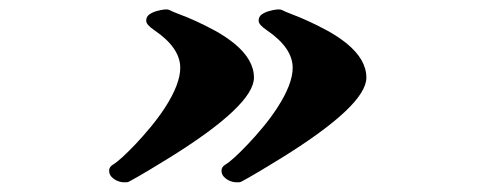

<svg xmlns="http://www.w3.org/2000/svg" viewBox="-20 -433 1040 402"><path d="M561 -208Q592.8 -257.3 592.8 -291Q592.8 -333 538.1 -370.1Q521.5 -381.3 521.5 -389.6Q521.5 -397.9 527.8 -402.6Q534.2 -407.2 543 -409.7Q563.5 -415.5 570.6 -411.9Q577.6 -408.2 592 -402.8Q606.4 -397.5 625.7 -388.7Q645 -379.9 666.5 -368.2Q688 -356.4 706.1 -341.8Q747.1 -308.1 747.1 -270.5Q747.1 -212.9 571.3 -103.5Q515.6 -69.3 502.2 -62Q488.8 -54.7 485.4 -52.7Q481.9 -50.8 474.1 -51.3Q466.3 -51.8 459.7 -54.9Q453.1 -58.1 448.5 -63.2Q443.8 -68.4 443.8 -75.9Q443.8 -83.5 451.9 -88.4Q460 -93.3 471.9 -104.2Q483.9 -115.2 499 -131.1Q514.2 -147 530.8 -167Q547.4 -187 561 -208ZM325.7 -208Q357.4 -257.3 357.4 -291Q357.4 -333 302.7 -370.1Q286.1 -381.3 286.1 -389.6Q286.1 -397.9 292.5 -402.6Q298.8 -407.2 307.6 -409.7Q328.1 -415.5 335 -411.9Q341.8 -408.2 356.4 -402.8Q371.1 -397.5 390.4 -388.7Q409.7 -379.9 431.2 -368.2Q452.6 -356.4 470.7 -341.8Q511.7 -308.1 511.7 -270.5Q511.7 -212.9 335.9 -103.5Q280.3 -69.3 266.8 -62Q253.4 -54.7 250 -52.7Q246.6 -50.8 238.8 -51.3Q231 -51.8 224.4 -54.9Q217.8 -58.1 213.1 -63.2Q208.5 -68.4 208.5 -75.9Q208.5 -83.5 216.6 -88.4Q224.6 -93.3 236.6 -104.2Q248.5 -115.2 263.7 -131.1Q278.8 -147 295.4 -167Q312 -187 325.7 -208Z"/></svg>

Font: Sarina
Style: Regular
Weight: 400
Designer: James Grieshaber
Foundry: James Grieshaber
Version: Version 1.001